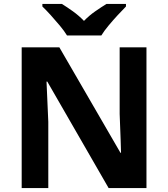

<svg xmlns="http://www.w3.org/2000/svg" viewBox="-20 -954 853 974"><path d="M723 0H531L220 -540H216Q218 -489 220.5 -438Q223 -387 225 -336V0H90V-714H281L591 -179H594Q593 -212 592 -245Q591 -278 589.5 -310.5Q588 -343 587 -376V-714H723ZM320 -774Q306 -797 283.5 -824Q261 -851 237.5 -877Q214 -903 195 -921V-934H294Q320 -918 350 -896.5Q380 -875 406 -848Q432 -875 463 -896.5Q494 -918 520 -934H619V-921Q601 -903 577 -877Q553 -851 530.5 -824Q508 -797 494 -774Z"/></svg>

Font: Noto Sans Kawi
Style: Bold
Weight: 700
Designer: Fadhl Haqq
Version: Version 1.000